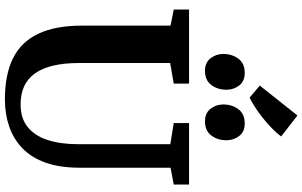

<svg xmlns="http://www.w3.org/2000/svg" viewBox="-245 -980 1233 783"><g transform="rotate(90 371.5 -588.5)"><path d="M385 8Q284.5 8 217.8 -25Q151 -58 117.8 -127.8Q84.5 -197.5 84.5 -306.5V-667.5L19 -680.5V-743H321V-680.5L237 -666V-294Q237 -233 247.8 -188.2Q258.5 -143.5 279.8 -114Q301 -84.5 332.5 -70.2Q364 -56 405.5 -56Q462.5 -56 498.2 -85Q534 -114 551 -166.5Q568 -219 568 -290V-666.5L482 -680.5V-743H732.5V-680.5L664 -667.5V-298Q664 -216.5 643.5 -158.5Q623 -100.5 585 -63.8Q547 -27 496 -9.5Q445 8 385 8ZM268.5 -808Q235 -808 217.5 -830.8Q200 -853.5 200 -882.5Q200 -918 219.2 -944Q238.5 -970 277 -970H278Q311.5 -970 328.8 -947.2Q346 -924.5 346 -895.5Q346 -860 326.8 -834Q307.5 -808 269.5 -808ZM474.5 -808Q441 -808 423.5 -830.8Q406 -853.5 406 -882.5Q406 -918 425.2 -944Q444.5 -970 483 -970H484Q517.5 -970 534.8 -947.2Q552 -924.5 552 -895.5Q552 -860 532.8 -834Q513.5 -808 475.5 -808ZM378 -990 329 -1031.5 451 -1185 536.5 -1118.5Q522 -1099 502.2 -1080Q482.5 -1061 461 -1043.8Q439.5 -1026.5 418.2 -1012.8Q397 -999 378.5 -990Z"/></g></svg>

Font: Merriweather Light 18pt
Style: Bold
Weight: 700
Version: Version 2.100